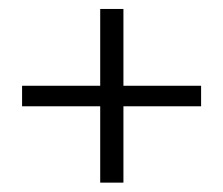

<svg xmlns="http://www.w3.org/2000/svg" viewBox="-20 -462 488 420"><path d="M419.9 -229.5V-274.4H250V-442.4H199.2V-274.4H28.3V-229.5H199.2V-62.5H250V-229.5Z"/></svg>

Font: Yaldevi Colombo Light
Style: Regular
Weight: 300
Designer: Sol Matas, Denzil Rajitha, Kosala Senevirathne and Pathum Egodawatta
Foundry: Mooniak
Version: Version 1.020 ; ttfautohint (v1.6)